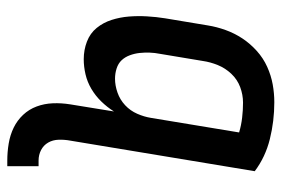

<svg xmlns="http://www.w3.org/2000/svg" viewBox="-146 -422 791 540"><g transform="rotate(90 250.0 -152.5)"><path d="M432 223Q408 223 384 219Q360 215 339.5 205Q319 195 303.5 178.5Q288 162 280 140.5Q272 119 271 95Q270 71 274 46L294 -77Q282 -58 266 -41.5Q250 -25 230.5 -13.5Q211 -2 189.5 3Q168 8 147 8Q121 8 97.5 -1Q74 -10 59 -28.5Q44 -47 36.5 -70.5Q29 -94 27 -119Q25 -144 26.5 -170Q28 -196 32 -221L52 -341Q56 -366 65 -391Q74 -416 88.5 -438Q103 -460 123.5 -478.5Q144 -497 168.5 -508Q193 -519 218 -523.5Q243 -528 268 -528Q321 -528 371.5 -515.5Q422 -503 462 -473L376 46Q373 62 373.5 78.5Q374 95 381.5 108Q389 121 402.5 128Q416 135 432 135H448V223ZM202 -80Q221 -80 241 -87Q261 -94 276.5 -108.5Q292 -123 300.5 -142.5Q309 -162 312 -181L353 -429Q333 -435 311.5 -437.5Q290 -440 269 -440Q247 -440 225.5 -432Q204 -424 188 -407Q172 -390 163.5 -369Q155 -348 152 -327L132 -207Q129 -192 128.5 -177.5Q128 -163 129.5 -149Q131 -135 136 -121.5Q141 -108 150 -98.5Q159 -89 173 -84.5Q187 -80 202 -80Z"/></g></svg>

Font: Iosevka SS18 Semibold
Style: Italic
Weight: 600
Italic angle: -9°
Monospace: yes
Designer: Belleve Invis
Foundry: Belleve Invis
Version: Version 25.1.1; ttfautohint (v1.8.4)